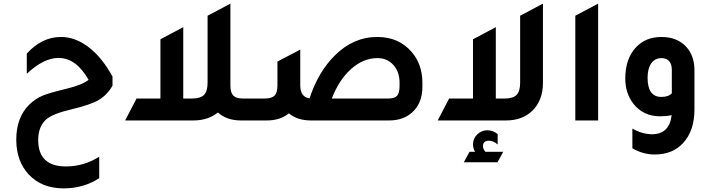

<svg xmlns="http://www.w3.org/2000/svg" viewBox="-20 -665 3934 1060"><path d="M527.8 318.8Q440.9 375 331.1 375Q210.9 375 139.2 298.8Q70.3 225.6 69.8 106.9Q69.8 -18.1 143.1 -88.9Q175.3 -119.6 212.6 -135.7Q250 -151.9 346.2 -174.8Q433.1 -195.8 469.2 -224.1Q400.4 -345.2 303.2 -345.2Q221.2 -345.2 127.9 -257.8V-369.1Q210.9 -460.9 316.9 -460.9Q396 -460.9 470 -404.1Q543.9 -347.2 601.1 -242.2V-191.9Q571.3 -140.1 524.7 -113Q478 -85.9 377 -62Q270 -37.1 233.9 -4.9Q190.9 35.2 190.9 107.9Q190.9 253.9 344.2 253.9Q442.4 253.9 527.8 200.2Z M1321.8 -121.1H1412.1V0H1310.1Q1231.9 0 1183.1 -43.9Q1127.9 0 1047.9 0H670.9L733.9 -121.1H865.7V-448.2L991.7 -515.1V-121.1H1041Q1086.9 -121.1 1106.4 -141.1Q1126 -161.1 1126 -209V-578.1L1252 -645V-192.9Q1252 -153.8 1267.8 -137.5Q1283.7 -121.1 1321.8 -121.1Z M1689 -122.1Q1736.8 -268.1 1828.6 -358.9Q1930.7 -460.9 2063 -460.9Q2181.2 -460.9 2252 -378.9Q2312 -310.1 2312 -208V-186Q2312 -95.2 2254.9 -43.9Q2206.1 0 2127.9 0H1695.8Q1622.6 0 1574.7 -39.1Q1526.9 0 1453.6 0H1352.1V-121.1H1441.9Q1480 -121.1 1495.8 -137.5Q1511.7 -153.8 1511.7 -192.9V-325.2L1637.7 -391.1V-192.9Q1638.2 -128.9 1689 -122.1ZM2186 -193.8V-208Q2186 -268.1 2151.9 -306.2Q2117.7 -344.2 2064 -344.2Q1985.8 -344.2 1918.5 -284.2Q1851.1 -224.1 1812 -121.1H2123Q2159.2 -121.1 2172.6 -136.5Q2186 -151.9 2186 -193.8Z M2851.6 -578.1 2977.5 -645V-208Q2977.5 -110.8 2918.5 -53.2Q2863.3 0 2773.4 0H2396.5L2459.5 -121.1H2591.3V-448.2L2717.3 -515.1V-121.1H2766.6Q2812.5 -121.1 2832 -141.1Q2851.6 -161.1 2851.6 -209ZM2727.5 132.8Q2703.6 111.8 2679.7 111.8Q2646.5 111.8 2646.5 142.1Q2646.5 157.2 2659.7 172.9H2758.3L2726.6 231H2540.5L2572.3 172.9H2602.5Q2591.3 152.8 2591.3 131.8Q2591.3 99.6 2615 76.9Q2638.7 54.2 2671.4 54.2Q2701.2 54.2 2727.5 75.2Z M3156.2 0V-578.1L3282.2 -645V0Z M3688 -28.8Q3657.2 -22.9 3624 -22.9Q3532.2 -22.9 3477.1 -91.8Q3432.1 -149.9 3432.1 -231.9Q3432.1 -341.8 3492.2 -404.8Q3545.4 -460.9 3631.8 -460.9Q3720.7 -460.9 3771 -403.8Q3814 -355 3814 -275.9V-62Q3814 56.2 3752 124Q3693.8 188 3594.2 188Q3531.2 188 3471.2 153.8V44.9Q3525.4 75.7 3579.1 76.2Q3675.8 76.2 3688 -28.8ZM3689 -277.8Q3689 -343.8 3631.8 -344.2Q3595.7 -344.2 3575.4 -315.2Q3555.2 -286.1 3555.2 -235.8Q3555.2 -129.9 3630.9 -129.9Q3670.9 -129.9 3689 -149.9Z"/></svg>

Font: Tajawal
Style: Bold
Weight: 700
Designer: Boutros Fonts
Foundry: Created by Boutros International 2017
Version: Version 1.700